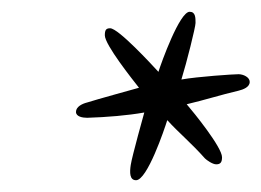

<svg xmlns="http://www.w3.org/2000/svg" viewBox="-20 -684 444 326"><path d="M211 -378C230 -378 259 -464 264 -480C283 -459 305 -441 328 -415C331 -412 341 -405 347 -405C354 -405 357 -408 357 -417C357 -434 309 -493 297 -507C327 -514 355 -523 385 -530C393 -532 404 -536 404 -545C404 -553 393 -558 385 -558C377 -558 316 -554 288 -549C297 -578 312 -638 312 -645C312 -654 312 -664 302 -664C285 -664 254 -578 249 -562C238 -574 181 -636 167 -636C160 -636 158 -633 158 -624C158 -608 205 -549 216 -535C216 -535 140 -514 128 -510C120 -508 109 -503 109 -494C109 -486 120 -484 128 -484C161 -485 197 -488 225 -493C225 -493 204 -418 202 -404C200 -391 200 -378 211 -378Z"/></svg>

Font: EB Garamond
Style: Italic
Weight: 400
Italic angle: -17.2°
Designer: Georg Duffner and Octavio Pardo
Foundry: Georg Duffner
Version: Version 1.000;PS 001.000;hotconv 1.0.88;makeotf.lib2.5.64775